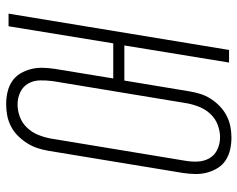

<svg xmlns="http://www.w3.org/2000/svg" viewBox="-96 -688 791 640"><g transform="rotate(90 300.0 -367.5)"><path d="M327 8Q306 8 286.5 3.5Q267 -1 251 -11.5Q235 -22 225 -38.5Q215 -55 210 -74Q205 -93 205.5 -113.5Q206 -134 209 -154L241 -349H124L67 0H25L146 -735H188L131 -386H248L284 -603Q287 -621 292.5 -639Q298 -657 308.5 -673.5Q319 -690 333.5 -704Q348 -718 365.5 -727Q383 -736 401.5 -739.5Q420 -743 438 -743Q459 -743 478.5 -738.5Q498 -734 514 -723.5Q530 -713 540 -696.5Q550 -680 555 -661Q560 -642 559.5 -621.5Q559 -601 556 -581L482 -132Q479 -114 473 -96Q467 -78 456.5 -61.5Q446 -45 432 -31Q418 -17 400.5 -8Q383 1 364 4.5Q345 8 327 8ZM328 -30Q348 -30 368.5 -37.5Q389 -45 404.5 -61Q420 -77 428.5 -97.5Q437 -118 441 -139L515 -587Q519 -609 518 -630.5Q517 -652 507 -669.5Q497 -687 478 -696Q459 -705 437 -705Q417 -705 396.5 -697.5Q376 -690 360.5 -674Q345 -658 336.5 -637.5Q328 -617 324 -596L250 -148Q247 -126 247.5 -104.5Q248 -83 258 -65.5Q268 -48 287 -39Q306 -30 328 -30Z"/></g></svg>

Font: Iosevka Extralight Extended
Style: Italic
Weight: 200
Width: 7
Italic angle: -9°
Monospace: yes
Designer: Belleve Invis
Foundry: Belleve Invis
Version: Version 32.5.0; ttfautohint (v1.8.4)